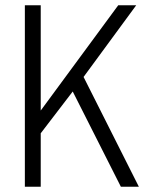

<svg xmlns="http://www.w3.org/2000/svg" viewBox="-20 -706 547 726"><path d="M74 0V-686H134V-288L427 -686H495L296 -415L505 0H437L255 -360L134 -202V0Z"/></svg>

Font: Archivo Condensed ExtraLight
Style: Regular
Weight: 250
Width: 3
Designer: Hector Gatti
Foundry: Omnibus-Type
Version: Version 2.001